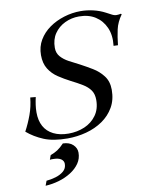

<svg xmlns="http://www.w3.org/2000/svg" viewBox="-99 -759 862 1082"><g transform="rotate(-10 331.5 -217.5)"><path d="M242 9Q160 9 107 -13Q54 -35 13 -70Q36 -113 52.5 -158.5Q69 -204 74 -255L105 -252Q100 -230 97 -208.5Q94 -187 94 -166Q94 -119 112 -86Q130 -53 166 -35Q202 -17 252 -17Q302 -17 344 -35Q386 -53 412 -89Q438 -125 438 -177Q438 -211 422.5 -233Q407 -255 379 -272Q351 -289 315 -307Q280 -325 247.5 -346.5Q215 -368 195 -400Q175 -432 175 -479Q175 -527 197.5 -565Q220 -603 257.5 -629.5Q295 -656 342 -670.5Q389 -685 437 -685Q473 -685 509.5 -676.5Q546 -668 578 -651Q592 -644 606.5 -636Q621 -628 634 -628Q646 -628 659 -631L663 -627Q635 -588 626 -547.5Q617 -507 612 -459L587 -460Q594 -520 574.5 -564Q555 -608 516.5 -632.5Q478 -657 423 -657Q380 -657 342.5 -639Q305 -621 282 -587.5Q259 -554 259 -506Q259 -476 277 -455.5Q295 -435 323 -420Q351 -405 383 -389Q415 -372 450 -351Q485 -330 509.5 -298Q534 -266 534 -218Q534 -161 509.5 -118.5Q485 -76 443.5 -47.5Q402 -19 349.5 -5Q297 9 242 9ZM73 250 83 223Q108 221 135.5 213Q163 205 182 189Q201 173 201 147Q201 130 186 119.5Q171 109 140 109Q136 109 131 109Q126 109 122 110L131 85Q155 76 172 65Q189 54 210 32Q247 33 267.5 52.5Q288 72 288 98Q288 132 269.5 159Q251 186 219.5 206Q188 226 150 237Q112 248 73 250Z"/></g></svg>

Font: Ibarra Real Nova Medium
Style: Italic
Weight: 500
Italic angle: -22°
Designer: Jose Maria Ribagorda & Octavio Pardo
Foundry: Octavio Pardo
Version: Version 2.000